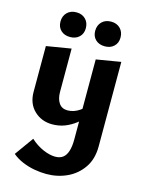

<svg xmlns="http://www.w3.org/2000/svg" viewBox="-136 -722 820 1090"><g transform="rotate(15 274.5 -176.5)"><path d="M246 289Q212 289 175.5 282.5Q139 276 104.5 261.5Q70 247 44 225L123 115Q158 147 197.5 164Q237 181 269 181Q297 181 314.5 167.5Q332 154 340.5 126.5Q349 99 349 60V-412L493 -436V61Q493 135 458 186Q423 237 367 263Q311 289 246 289ZM205 8Q142 8 99 -33Q56 -74 56 -143V-412L201 -436V-182Q201 -141 218 -116Q235 -91 269 -91Q287 -91 305 -97Q323 -103 339.5 -114.5Q356 -126 366 -142L403 -101Q375 -67 343.5 -42.5Q312 -18 278 -5Q244 8 205 8ZM175 -497Q141 -497 120.5 -516.5Q100 -536 100 -568Q100 -601 120.5 -621.5Q141 -642 175 -642Q208 -642 228.5 -621.5Q249 -601 249 -568Q249 -536 228.5 -516.5Q208 -497 175 -497ZM379 -497Q345 -497 324.5 -516.5Q304 -536 304 -568Q304 -601 324.5 -621.5Q345 -642 379 -642Q412 -642 432.5 -621.5Q453 -601 453 -568Q453 -536 432.5 -516.5Q412 -497 379 -497Z"/></g></svg>

Font: Ysabeau Infant ExtraBold
Style: Regular
Weight: 800
Designer: Christian Thalmann (Catharsis Fonts)
Version: Version 2.001;gftools[0.9.30]; featfreeze: ss01,ss02,lnum